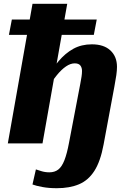

<svg xmlns="http://www.w3.org/2000/svg" viewBox="-20 -755 673 1011"><path d="M151.2 -735 21.2 0H203.8L334 -735ZM42.4 -652.2 27 -571.4H474L489.4 -652.2ZM525.4 6.4 582.2 -298.6Q589 -334.6 592.5 -359.2Q596 -383.8 596 -402.8Q596 -457 561.5 -489.3Q527 -521.6 463.8 -521.6Q408.8 -521.6 366.2 -498.1Q323.6 -474.6 288.1 -432.4Q252.6 -390.2 218.2 -333.6L232 -288.8Q255.4 -329.8 279.5 -359.4Q303.6 -389 327.5 -405.2Q351.4 -421.4 373.2 -421.4Q394.4 -421.4 403.1 -410.1Q411.8 -398.8 411.8 -381.6Q411.8 -367.4 409.4 -351.6Q407 -335.8 402.6 -312.8L343.4 -3.2Q332.6 54.6 319.1 89Q305.6 123.4 286.7 137.9Q267.8 152.4 240 152.4Q216.8 152.4 196.5 145.8Q176.2 139.2 169 137L151 216.4Q169.2 223.4 203 229.7Q236.8 236 279 236Q346.6 236 395.8 215.4Q445 194.8 477 144.8Q509 94.8 525.4 6.4Z"/></svg>

Font: Roboto Serif 20pt
Style: Italic
Weight: 400
Italic angle: -10°
Designer: Greg Gazdowicz
Foundry: Commercial Type
Version: Version 1.008